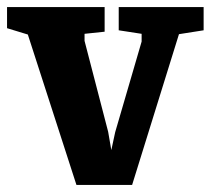

<svg xmlns="http://www.w3.org/2000/svg" viewBox="-42 -517 598 545"><path d="M175 8 37 -419 -22 -437V-497H255V-427L198 -421V-401L265 -143L274 -91L285 -142L360 -399V-421L295 -431V-497H536V-431L466 -420L333 8Z"/></svg>

Font: Faustina ExtraBold
Style: Regular
Weight: 800
Designer: Alfonso Garcia
Foundry: http://www.omnibus-type.com
Version: Version 1.200